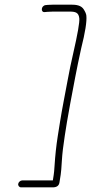

<svg xmlns="http://www.w3.org/2000/svg" viewBox="-20 -733 393 828"><path d="M58.5 60C57.2 67.9 63.2 75 71.1 75H207.1C224.5 75 234.2 68 236.4 54L241.8 20C243.4 10 245.1 -10 246.8 -40C248.6 -70 252.8 -106 259.4 -148L268.8 -207C272.4 -229.7 277.1 -256.2 282.9 -286.5C298.9 -370.3 309.3 -430.2 330 -524C347.5 -593.4 355 -640.6 352.4 -665.5C351.6 -673.2 347.7 -682.3 340.8 -693C329.8 -709.8 309.9 -713 284.9 -713H212.9C203.6 -713 194.9 -712.7 186.8 -712L176.6 -711C156.1 -708.1 154.6 -677.9 173.9 -681L185 -682C191.8 -682.7 199.5 -683 208.2 -683H280.2C305.6 -683 319.3 -679.1 322 -653.9C323.8 -637.4 314.9 -586.4 295.3 -501C286.5 -462.9 278.7 -425.3 271.9 -388C260.3 -325 247.9 -264.6 238.8 -207L229.1 -146C222.6 -104.9 218 -61.9 215.2 -17.2C214.2 0.1 212.9 13.1 211.5 22L207.9 45H75.9C68 45 59.8 52.1 58.5 60Z"/></svg>

Font: MewTooHand
Style: Ita
Weight: 400
Designer: Mew Too, Robert Jablonski
Version: Version 0.77